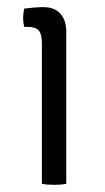

<svg xmlns="http://www.w3.org/2000/svg" viewBox="-20 -513 294 536"><path d="M165 0Q151.5 3 131.5 3Q110.5 3 97 0V-390Q97 -417.5 88.2 -427.8Q79.5 -438 56.5 -438H47.5Q44.5 -451 44.5 -463.5Q44.5 -474 47.5 -489Q64 -491 75.8 -492Q87.5 -493 95 -493H102.5Q132 -493 148.5 -474.8Q165 -456.5 165 -424.5Z"/></svg>

Font: Signika Negative SC Light
Style: Regular
Weight: 300
Designer: Anna Giedryś
Foundry: Anna Giedryś
Version: Version 2.000; ttfautohint (v1.8.3) -l 8 -r 50 -G 200 -x 9 -